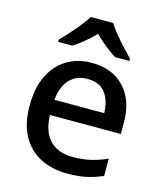

<svg xmlns="http://www.w3.org/2000/svg" viewBox="-115 -944 802 947"><g transform="rotate(15 286.0 -471.0)"><path d="M295 -642Q401 -642 462 -576.5Q523 -511 523 -398V-340H161Q163 -257 204.5 -213Q246 -169 321 -169Q373 -169 413.5 -178.5Q454 -188 497 -207V-119Q456 -101 415 -92Q374 -83 317 -83Q238 -83 178.5 -114Q119 -145 85.5 -206.5Q52 -268 52 -358Q52 -449 82.5 -512Q113 -575 167.5 -608.5Q222 -642 295 -642ZM295 -560Q238 -560 203.5 -523Q169 -486 163 -418H417Q416 -481 386.5 -520.5Q357 -560 295 -560ZM345 -859Q358 -837 380.5 -809.5Q403 -782 427.5 -755.5Q452 -729 470 -711V-699H397Q371 -715 342.5 -738Q314 -761 287 -788Q233 -733 179 -699H107V-711Q126 -730 149.5 -756Q173 -782 195 -809.5Q217 -837 231 -859Z"/></g></svg>

Font: Noto Sans Telugu UI Medium
Style: Regular
Weight: 500
Designer: Jelle Bosma - Monotype Design Team
Foundry: Monotype Imaging Inc.
Version: Version 2.005; ttfautohint (v1.8.4.7-5d5b)